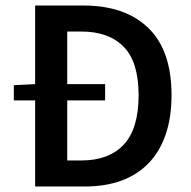

<svg xmlns="http://www.w3.org/2000/svg" viewBox="-20 -674 689 694"><path d="M30 -311V-366L107 -370V-654H282Q432 -654 516 -573Q600 -492 600 -330Q600 -249 578.5 -187Q557 -125 516.5 -83.5Q476 -42 418.5 -21Q361 0 288 0H107V-311ZM223 -94H274Q374 -94 427.5 -151.5Q481 -209 481 -330Q481 -450 427 -505Q373 -560 274 -560H223V-370H360V-311H223Z"/></svg>

Font: Giro Sans Semibold
Style: Regular
Weight: 600
Designer: Paul D. Hunt
Foundry: Adobe Systems Incorporated
Version: Version 1.000;PS 1.0;hotconv 1.0.88;makeotf.lib2.5.647800